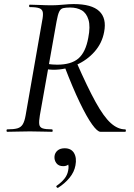

<svg xmlns="http://www.w3.org/2000/svg" viewBox="-20 -648 660 944"><path d="M16 0Q12 0 12 -6Q12 -12 16 -12Q48 -12 65.5 -17Q83 -22 92 -37Q101 -52 106 -81L187 -544Q193 -573 190.5 -587.5Q188 -602 173.5 -607.5Q159 -613 127 -613Q123 -613 123 -619Q123 -625 127 -625Q149 -625 177 -623.5Q205 -622 235 -622Q258 -622 290 -625Q322 -628 342 -628Q431 -628 468 -593Q505 -558 492 -491Q482 -436 445 -394Q408 -352 354.5 -328.5Q301 -305 242 -305Q235 -305 224 -306Q213 -307 208 -308L212 -335Q223 -332 237 -331Q251 -330 261 -330Q330 -330 365.5 -360.5Q401 -391 414 -462Q425 -518 415 -551Q405 -584 381.5 -597.5Q358 -611 325 -611Q303 -611 290.5 -608Q278 -605 271 -590.5Q264 -576 258 -542L176 -81Q171 -52 173 -37Q175 -22 189.5 -17Q204 -12 235 -12Q239 -12 239 -6Q239 0 236 0Q213 0 186 -1Q159 -2 127 -2Q96 -2 67 -1Q38 0 16 0ZM474 0Q459 0 433 -36Q407 -72 372.5 -143.5Q338 -215 297 -322L356 -342Q410 -219 450 -146.5Q490 -74 524.5 -43Q559 -12 595 -12Q599 -12 599 -6Q599 0 595 0Q547 0 517.5 0Q488 0 474 0ZM266 275Q262 277 258.5 272.5Q255 268 259 265Q282 249 296.5 231Q311 213 315 191Q320 167 313 156Q306 145 296 143L326 130Q327 150 317.5 159.5Q308 169 291 169Q268 169 257 154Q246 139 248 120Q250 103 263 92Q276 81 298 81Q330 81 344 104.5Q358 128 351 165Q345 198 322 226Q299 254 266 275Z"/></svg>

Font: Cormorant Garamond Light Medium
Style: Italic
Weight: 500
Italic angle: -10°
Version: Version 4.001